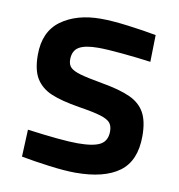

<svg xmlns="http://www.w3.org/2000/svg" viewBox="-65 -570 599 641"><g transform="rotate(10 234.5 -249.5)"><path d="M47 -11 51 -103Q170 -87 222 -87Q276 -87 299 -100Q322 -113 322 -145Q322 -163 313.5 -173.5Q305 -184 281 -191.5Q257 -199 206 -207Q145 -217 110.5 -231.5Q76 -246 58 -274.5Q40 -303 40 -355Q40 -434 92.5 -472Q145 -510 227 -510Q265 -510 319.5 -503Q374 -496 416 -488L414 -397Q370 -403 317.5 -408Q265 -413 235 -413Q190 -413 169.5 -400.5Q149 -388 149 -358Q149 -341 158.5 -331.5Q168 -322 192 -315Q216 -308 267 -299Q330 -288 364.5 -272Q399 -256 415 -227Q431 -198 431 -148Q431 -64 380 -26.5Q329 11 232 11Q196 11 142.5 4Q89 -3 47 -11Z"/></g></svg>

Font: Cairo SemiBold
Style: Regular
Weight: 600
Designer: Mohamed Gaber, Accademia di Belle Arti di Urbino and others
Foundry: Kief Type Foundry, Accademia di Belle Arti di Urbino and others
Version: Version 3.011